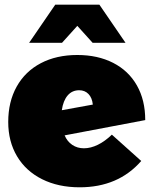

<svg xmlns="http://www.w3.org/2000/svg" viewBox="-20 -789 648 817"><path d="M514 -607H374L309 -679L244 -607H104L215 -769H403ZM456 -216 581 -104Q483 8 319 8Q228 8 159 -26.5Q90 -61 52.5 -124Q15 -187 15 -270Q15 -356 51 -420.5Q87 -485 153.5 -520Q220 -555 309 -555Q396 -555 461.5 -521.5Q527 -488 562.5 -425.5Q598 -363 598 -278L255 -213Q266 -187 287.5 -172.5Q309 -158 337 -158Q366 -158 396.5 -173Q427 -188 456 -216ZM243 -320 375 -344Q372 -373 356.5 -389Q341 -405 317 -405Q287 -405 268 -383Q249 -361 243 -320Z"/></svg>

Font: TypoPRO Montserrat Alternates
Style: Regular
Weight: 900
Designer: Julieta Ulanovsky
Foundry: Julieta Ulanovsky
Version: Version 6.001